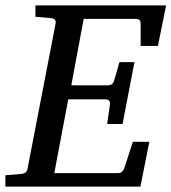

<svg xmlns="http://www.w3.org/2000/svg" viewBox="-35 -691 635 711"><path d="M549.8 -521H485.8V-602.1Q485.8 -612.8 481.9 -616.9Q478 -621.1 466.8 -621.1H274.9L229 -375H362.8Q373.5 -375 379.2 -379.2Q384.8 -383.3 388.2 -394L407.2 -460.9H462.9L418.9 -231.9H361.8L372.1 -303.2Q375 -323.2 353 -323.2H217.8L166 -49.8H400.9Q411.6 -49.8 417.2 -55.4Q422.9 -61 425.8 -69.8L457 -166H518.1L484.9 0H-15.1V-42L43 -46.9Q64 -48.3 66.9 -65.9L170.9 -604Q172.4 -612.3 168.5 -617.7Q164.6 -623 151.9 -624L96.2 -628.9V-670.9H580.1Z"/></svg>

Font: Charis SIL Am
Style: Italic
Weight: 400
Italic angle: -11°
Foundry: SIL International
Version: Version 5.000